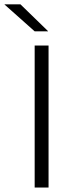

<svg xmlns="http://www.w3.org/2000/svg" viewBox="-74 -844 320 864"><path d="M144.5 0H82V-639H144.5ZM18 -824.5 142 -704V-703H82L-53.5 -823.5V-824.5Z"/></svg>

Font: Anek Bangla Medium Light
Style: Regular
Weight: 300
Version: Version 1.003